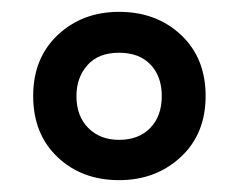

<svg xmlns="http://www.w3.org/2000/svg" viewBox="-20 -744 403 324"><path d="M181 -440Q118 -440 77 -479Q36 -518 36 -582Q36 -646 77.5 -685Q119 -724 181 -724Q244 -724 285.5 -685Q327 -646 327 -582Q327 -518 285 -479Q243 -440 181 -440ZM181 -508Q214 -508 233.5 -528Q253 -548 253 -582Q253 -615 234 -635Q215 -655 181 -655Q146 -655 127.5 -634Q109 -613 109 -582Q109 -548 129 -528Q149 -508 181 -508Z"/></svg>

Font: Noto Sans ExtraCondensed SemiBold
Style: Italic
Weight: 600
Width: 2
Italic angle: -12°
Designer: Monotype Design Team
Foundry: Monotype Imaging Inc.
Version: Version 2.013; ttfautohint (v1.8.4.7-5d5b)